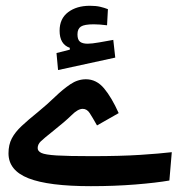

<svg xmlns="http://www.w3.org/2000/svg" viewBox="-20 -639 626 662"><path d="M293.5 2.9Q147.5 2.9 78.4 -24.2Q9.3 -51.3 9.3 -110.4Q9.3 -140.1 20.8 -161.9Q32.2 -183.6 54.7 -204.6Q77.1 -225.6 110.4 -252.4Q142.6 -278.8 169.9 -305.2Q196.8 -331.1 222.4 -348.4Q248 -365.7 276.4 -365.7Q312.5 -365.7 338.9 -334.2Q365.2 -302.7 389.2 -249L314.5 -206.5Q298.8 -234.4 289.3 -249Q279.8 -263.7 265.1 -263.7Q248.5 -263.7 226.6 -241.7Q204.1 -219.7 164.1 -188Q130.9 -161.6 120.4 -151.4Q109.9 -141.1 109.9 -128.4Q109.9 -117.7 122.8 -111.6Q135.7 -105.5 175.5 -103Q215.3 -100.6 295.4 -100.6Q396 -100.6 463.4 -105Q530.8 -109.4 572.3 -114.3L564 -16.6Q519.5 -8.8 447 -2.9Q374.5 2.9 293.5 2.9ZM180.2 -397.5 174.8 -456.1 220.7 -467.8V-474.1Q185.5 -486.3 185.5 -533.2Q185.5 -574.7 214.8 -596.9Q244.1 -619.1 290 -619.1Q310.5 -619.1 325.2 -615.7Q339.8 -612.3 352.1 -607.4L349.1 -551.8Q322.8 -555.2 303.2 -555.2Q271 -555.2 259 -547.4Q247.1 -539.6 247.1 -520.5Q247.1 -502 255.9 -495.1Q264.6 -488.3 282.2 -488.3Q296.4 -488.3 322.5 -492.9Q348.6 -497.6 370.6 -501.5L377.4 -440.4Z"/></svg>

Font: CaskaydiaCove NFP
Style: Regular
Weight: 400
Designer: Aaron Bell
Foundry: Saja Typeworks
Version: Version 2111.001; VTT 6.35;Nerd Fonts 3.1.1